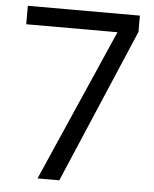

<svg xmlns="http://www.w3.org/2000/svg" viewBox="-52 -765 650 809"><g transform="rotate(5 273.0 -360.5)"><path d="M507 -721H33V-643H419L137 0H229L507 -652Z"/></g></svg>

Font: Poppins
Style: Regular
Weight: 400
Designer: Ninad Kale (Devanagari), Jonny Pinhorn (Latin)
Foundry: Indian Type Foundry
Version: 4.004